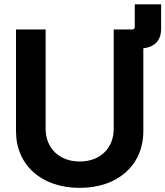

<svg xmlns="http://www.w3.org/2000/svg" viewBox="-20 -865 772 896"><path d="M352.1 11.7C531.7 11.7 648.9 -96.2 648.9 -252.4V-639.6C699.7 -645.5 731.9 -673.8 731.9 -731V-844.7H608.9V-739.3C608.9 -731.9 604.5 -727.5 597.2 -727.5H510.7V-263.7C510.7 -175.3 449.2 -111.3 352.1 -111.3C255.4 -111.3 192.9 -175.3 192.9 -263.7V-727.5H54.7V-252.4C54.7 -96.2 171.9 11.7 352.1 11.7Z"/></svg>

Font: Raveo Display Display SemiBold
Style: Regular
Weight: 600
Designer: Jakub Foglar, Rasmus Andersson (Inter)
Foundry: Jakubfoglar.com
Version: Version 1.100;Glyphs 3.2.3 (3260)